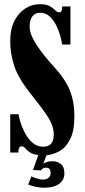

<svg xmlns="http://www.w3.org/2000/svg" viewBox="-20 -731 405 920"><path d="M192.5 168.5Q169 168.5 145.8 162.8Q122.5 157 115 153L130.5 114Q136 117.5 153.8 123.5Q171.5 129.5 187 129.5Q202.5 129.5 212.5 121.2Q222.5 113 222.5 99Q222.5 83 216.5 77.8Q210.5 72.5 201 72.5Q185 72.5 175.5 85.5L138 83.5L163.5 12Q135 8 121.2 -2.2Q107.5 -12.5 100.2 -21.2Q93 -30 83.5 -30Q68 -30 68 0H29V-183.5H69Q70 -173 77.2 -148Q84.5 -123 98.8 -95.2Q113 -67.5 135 -47.8Q157 -28 187.5 -28Q237.5 -28 237.5 -86.5Q237.5 -128 208.5 -172.2Q179.5 -216.5 129 -279Q68.5 -354.5 48.8 -413.5Q29 -472.5 29 -532.5Q29 -592 49.5 -631.5Q70 -671 102.2 -691Q134.5 -711 170 -711Q202.5 -711 219 -701.2Q235.5 -691.5 244.8 -681.8Q254 -672 263.5 -672Q270.5 -672 274 -677.5Q277.5 -683 278 -700H317.5V-517.5H277.5Q276.5 -531 269.8 -556Q263 -581 250.5 -607.2Q238 -633.5 218.5 -651.8Q199 -670 172.5 -670Q147.5 -670 134.8 -652.2Q122 -634.5 122 -603.5Q122 -567.5 154 -518Q186 -468.5 236.5 -413.5Q292.5 -353 314.5 -298Q336.5 -243 336.5 -175.5Q336.5 -103.5 315.8 -63.2Q295 -23 264 -6.2Q233 10.5 202.5 13L187.5 54Q189.5 51 202 46.2Q214.5 41.5 233 41.5Q253 41.5 270.8 54.2Q288.5 67 288.5 99.5Q288.5 132 263 150.2Q237.5 168.5 192.5 168.5Z"/></svg>

Font: Imbue 10pt Black
Style: Regular
Weight: 900
Designer: Tyler Finck
Foundry: Etcetera Type Company
Version: Version 1.102; ttfautohint (v1.8.3)